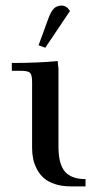

<svg xmlns="http://www.w3.org/2000/svg" viewBox="-20 -663 343 683"><path d="M22 -411.1V-439Q115.2 -439 185.1 -445.8L188 -418V-141.1Q188 -79.6 210.9 -52.7Q233.9 -25.9 284.2 -25.9V0H231Q200.2 0 175.8 -8.1Q151.4 -16.1 136.5 -29.1Q121.6 -42 111.8 -60.3Q102.1 -78.6 98.1 -97.2Q94.2 -115.7 94.2 -136.2V-371.1Q94.2 -396 87.2 -403.6Q80.1 -411.1 55.2 -411.1ZM117.2 -502 150.9 -594.2Q160.6 -621.6 171.4 -632.3Q182.1 -643.1 199.2 -643.1Q216.8 -643.1 229 -624L141.1 -493.2Z"/></svg>

Font: Dihjauti S
Style: Bold
Weight: 700
Designer: T. Christopher White
Version: Version 3.0.0